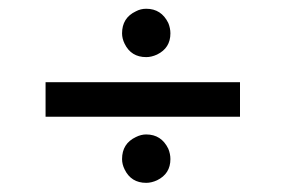

<svg xmlns="http://www.w3.org/2000/svg" viewBox="-20 -510 675 434"><path d="M83 -246.1V-324.2H522.5V-246.1ZM255.9 -434.6Q255.9 -469.7 287.1 -484.4Q297.9 -490.2 310.5 -490.2Q344.7 -490.2 360.4 -458Q365.2 -446.3 365.2 -434.6Q365.2 -401.4 335 -386.7Q322.3 -380.9 310.5 -380.9Q276.4 -380.9 261.7 -411.1Q255.9 -422.9 255.9 -434.6ZM255.9 -150.4Q255.9 -185.5 287.1 -200.2Q298.8 -206.1 310.5 -206.1Q344.7 -206.1 360.4 -173.8Q365.2 -162.1 365.2 -150.4Q365.2 -117.2 335 -102.5Q322.3 -96.7 310.5 -96.7Q276.4 -96.7 261.7 -127Q255.9 -138.7 255.9 -150.4Z"/></svg>

Font: Post No Bills Colombo SemiBold
Style: Regular
Weight: 600
Designer: Kosala Senevirathne, Siva Puranthara, Lasantha Premarathna, Tharique Azeez
Foundry: Mooniak
Version: Version 1.220 ; ttfautohint (v1.6)